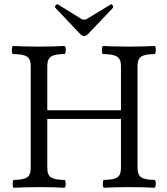

<svg xmlns="http://www.w3.org/2000/svg" viewBox="-20 -883 789 906"><path d="M356.9 -724.1 241.2 -846.2Q236.8 -850.6 242.7 -857.7Q248.5 -864.7 253.9 -861.8L361.8 -794.9Q368.2 -790 377 -790Q385.7 -790 392.1 -794.9L502 -861.8Q506.8 -865.2 511.5 -857.7Q516.1 -850.1 513.2 -846.2L397 -724.1Q385.7 -712.9 377 -712.9Q368.2 -712.9 356.9 -724.1ZM45.9 2.9Q39.6 2.9 39.8 -15.6Q40 -34.2 45.9 -34.2Q88.9 -34.2 106.9 -45.4Q125 -56.6 125 -90.8V-571.8Q125 -605.5 106 -616.7Q86.9 -627.9 42 -627.9Q35.6 -627.9 35.9 -647Q36.1 -666 42 -666Q102.1 -663.1 163.1 -663.1Q223.1 -663.1 283.2 -666Q290.5 -666 290.3 -647Q290 -627.9 283.2 -627.9Q240.2 -627.9 221.7 -616.5Q203.1 -605 203.1 -571.8V-362.8H550.8V-571.8Q550.8 -605 531.2 -616.5Q511.7 -627.9 466.8 -627.9Q460.4 -627.9 460.7 -647Q460.9 -666 466.8 -666Q528.3 -663.1 587.9 -663.1Q648.9 -663.1 709 -666Q715.3 -666 715.1 -647Q714.8 -627.9 709 -627.9Q666 -627.9 647.5 -616.5Q628.9 -605 628.9 -571.8V-90.8Q628.9 -57.1 647.5 -45.7Q666 -34.2 708 -34.2Q715.3 -34.2 715.1 -15.6Q714.8 2.9 708 2.9Q649.4 0 589.8 0Q531.2 0 471.2 2.9Q465.3 2.9 465.3 -15.6Q465.3 -34.2 471.2 -34.2Q514.6 -34.2 532.7 -45.4Q550.8 -56.6 550.8 -90.8V-321.8H203.1V-90.8Q203.1 -56.6 221.7 -45.4Q240.2 -34.2 283.2 -34.2Q290 -34.2 290 -15.6Q290 2.9 283.2 2.9Q224.6 0 165 0Q106 0 45.9 2.9Z"/></svg>

Font: Junicode SmCond
Style: Regular
Weight: 400
Width: 4
Designer: Peter S. Baker
Version: Version 2.206